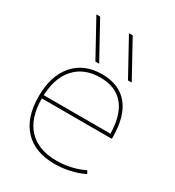

<svg xmlns="http://www.w3.org/2000/svg" viewBox="-191 -901 929 1021"><g transform="rotate(30 274.0 -390.0)"><path d="M219 -570 98 -790H121L242 -570ZM419 -570 298 -790H321L442 -570ZM302 10Q181 10 115.5 -60Q50 -130 50 -260Q50 -386 112.5 -458Q175 -530 285 -530Q390 -530 445 -463Q500 -396 500 -268Q500 -264 500 -263Q500 -262 500 -258H60V-278H490L480 -268Q480 -388 430.5 -449Q381 -510 285 -510Q184 -510 127 -444.5Q70 -379 70 -260Q70 -138 130 -74Q190 -10 302 -10Q347 -10 390.5 -20Q434 -30 471 -48L480 -30Q441 -11 395 -0.5Q349 10 302 10Z"/></g></svg>

Font: M PLUS 1 Thin
Style: Regular
Weight: 100
Designer: Coji Morishita
Foundry: UNDERFOREST DESIGN
Version: Version 1.001